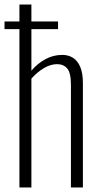

<svg xmlns="http://www.w3.org/2000/svg" viewBox="-29 -830 440 850"><path d="M57 0V-701H-9V-735H57V-810H110V-735H228V-701H110V-517Q137 -549 172 -568Q207 -587 247 -587Q273 -587 293.5 -574.5Q314 -562 326 -534.5Q338 -507 338 -461V0H285V-455Q285 -508 268.5 -527Q252 -546 224 -546Q195 -546 165.5 -528.5Q136 -511 110 -482V0Z"/></svg>

Font: Oswald ExtraLight
Style: Regular
Weight: 250
Designer: Vernon Adams
Foundry: Vernon Adams
Version: Version 4.100; ttfautohint (v1.8.1.43-b0c9)